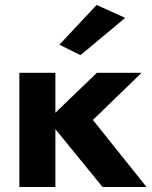

<svg xmlns="http://www.w3.org/2000/svg" viewBox="-20 -753 610 773"><path d="M484 -681 369 -733 219 -573 304 -531ZM58 -460V0H203V-233L393 0H570L354 -270L550 -460H370L203 -299V-460Z"/></svg>

Font: Jost
Style: Bold
Weight: 700
Version: Version 3.710